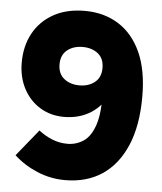

<svg xmlns="http://www.w3.org/2000/svg" viewBox="-51 -739 671 797"><g transform="rotate(5 284.0 -340.5)"><path d="M539 -360Q539 -239 503.5 -156Q468 -73 403.5 -30Q339 13 249 13Q188 13 132.5 -10.5Q77 -34 36 -72L126 -183Q153 -162 183 -150Q213 -138 246 -138Q283 -138 313.5 -158.5Q344 -179 360.5 -230Q377 -281 373 -370H409Q383 -310 334.5 -279Q286 -248 222 -248Q166 -248 122 -275Q78 -302 53 -349.5Q28 -397 28 -458Q28 -526 56.5 -579Q85 -632 139.5 -663Q194 -694 271 -694Q351 -694 411.5 -656Q472 -618 505.5 -544Q539 -470 539 -360ZM364 -464Q364 -504 338.5 -524Q313 -544 275 -544Q236 -544 210.5 -523.5Q185 -503 185 -464Q185 -425 210.5 -404.5Q236 -384 275 -384Q313 -384 338.5 -404.5Q364 -425 364 -464Z"/></g></svg>

Font: Gabarito ExtraBold
Style: Regular
Weight: 800
Designer: Leandro Assis / Alvaro Franca / Felipe Casaprima
Foundry: Naipe Foundry
Version: Version 1.000